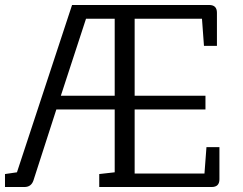

<svg xmlns="http://www.w3.org/2000/svg" viewBox="-21 -750 973 770"><path d="M-1 0V-52L47 -59L268 -730H818Q849 -730 849 -699V-566H797L789 -675H519V-366H803V-311H519V-54H799L807 -160H859V-31Q859 0 828 0H377V-52L439 -59V-311H205L113 -26Q104 0 77 0ZM223 -366H439V-675H324Z"/></svg>

Font: Fauna One
Style: Regular
Weight: 400
Designer: Eduardo Rodriguez Tunni
Foundry: Eduardo Rodriguez Tunni
Version: Version 2.001; ttfautohint (v1.8.4.7-5d5b);gftools[0.9.23]